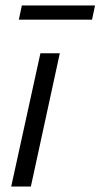

<svg xmlns="http://www.w3.org/2000/svg" viewBox="-20 -683 368 703"><path d="M21 0 128 -488H199L93 0ZM49 -611 60 -663H328L317 -611Z"/></svg>

Font: Red Hat Text VF
Style: Italic
Weight: 300
Italic angle: -12°
Designer: Pentagram, MCKL
Foundry: Pentagram, MCKL
Version: Version 1.023